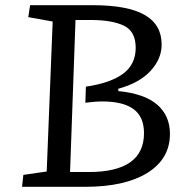

<svg xmlns="http://www.w3.org/2000/svg" viewBox="-20 -720 709 740"><path d="M603 -548Q603 -493 560 -446.5Q517 -400 436 -378V-369Q537 -359 586 -316.5Q635 -274 635 -204Q635 -108 548.5 -54Q462 0 308 0H65L70 -46L160 -59L183 -637L89 -654L96 -700H337Q472 -700 537.5 -662.5Q603 -625 603 -548ZM311 -386Q406 -400 454.5 -436Q503 -472 503 -536Q503 -599 457.5 -621Q412 -643 329 -643H271L250 -57H322Q535 -57 535 -207Q535 -270 494.5 -299.5Q454 -329 375 -329Q357 -329 341.5 -327.5Q326 -326 309 -324Z"/></svg>

Font: Literata 7pt
Style: Italic
Weight: 400
Italic angle: -2°
Designer: Latin by Veronika Burian and Jose Scaglione. Greek by Irene Vlachou. Cyrillic by Vera Evstafieva
Foundry: TypeTogether
Version: Version 3.002